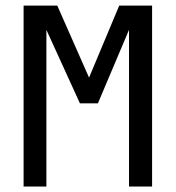

<svg xmlns="http://www.w3.org/2000/svg" viewBox="-20 -679 640 699"><path d="M449.7 0V-570.3L336.4 -302.7H271L148.9 -570.3V0H65.9V-658.7H188.5L304.2 -396.5L414.1 -658.7H533.7V0Z"/></svg>

Font: Cousine
Style: Regular
Weight: 400
Monospace: yes
Designer: Steve Matteson
Foundry: Ascender Corporation
Version: Version 1.20